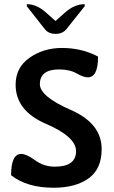

<svg xmlns="http://www.w3.org/2000/svg" viewBox="-20 -885 542 912"><path d="M234.9 6.8Q107.9 6.8 32.7 -52.7Q32.7 -153.8 80.6 -153.8Q105.5 -153.8 147.2 -123.5Q189 -93.3 240.2 -93.3Q341.3 -93.3 341.3 -167Q341.3 -235.4 197.8 -297.1Q54.2 -358.9 54.2 -482.9Q54.2 -564.5 120.6 -610.8Q187 -657.2 273.9 -657.2Q369.1 -657.2 445.8 -616.2Q445.8 -517.6 397 -517.6Q376.5 -517.6 343.8 -536.4Q311 -555.2 260.7 -555.2Q169.4 -555.2 169.4 -485.4Q169.4 -426.8 316.2 -362.8Q462.9 -298.8 462.9 -176.8Q462.9 -82 400.6 -37.6Q338.4 6.8 234.9 6.8ZM382.3 -865.2V-855.5L295.9 -747.1Q277.8 -724.1 244.1 -724.1Q210 -724.1 192.4 -747.1L107.4 -855.5V-865.2Q154.3 -865.2 198.7 -825.2L243.7 -785.2L288.6 -825.2Q333.5 -865.2 382.3 -865.2Z"/></svg>

Font: ALMAS
Style: Bold
Weight: 700
Designer: ALMAS Font/ by Husham Jawad Kadhim, derived from the Bainsely font by/ Paul James MIller
Foundry: High-Logic / Made with FontCreator
Version: Version 1.411;September 19, 2021;FontCreator 14.0.0.2814 32-